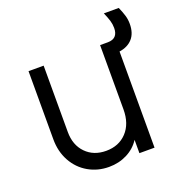

<svg xmlns="http://www.w3.org/2000/svg" viewBox="-124 -776 843 895"><g transform="rotate(-20 297.5 -328.5)"><path d="M66 -198V-536H141V-207Q141 -142 179.5 -102.5Q218 -63 280 -63Q343 -63 382 -104.5Q421 -146 421 -217V-536H459Q510 -536 510 -589Q510 -608 504.5 -626Q499 -644 488 -669H562Q573 -644 579 -624Q585 -604 585 -582Q585 -536 561.5 -509.5Q538 -483 496 -477V0H421V-66Q397 -29 356.5 -8.5Q316 12 267 12Q211 12 165 -14.5Q119 -41 92.5 -89Q66 -137 66 -198Z"/></g></svg>

Font: Eudoxus Sans
Style: Regular
Weight: 400
Designer: Stijn de Vries
Foundry: tokotype
Version: Version 2.005